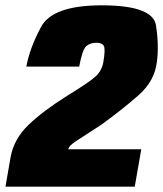

<svg xmlns="http://www.w3.org/2000/svg" viewBox="-54 -701 612 721"><path d="M-33.5 0H452L476.5 -140.5H202.5Q204.5 -154 234.2 -172.8Q264 -191.5 327 -233Q409.5 -293 467.8 -344.8Q526 -396.5 535 -467.5Q543.5 -530 531.8 -605.5Q520 -681 328 -681Q143 -681 99.8 -599.2Q56.5 -517.5 45 -451H243.5Q255 -514 269.5 -527.2Q284 -540.5 308 -540.5Q329 -540.5 335.8 -528.8Q342.5 -517 334 -467.5Q328.5 -436 306 -414.8Q283.5 -393.5 198.5 -341.5Q105.5 -283 52 -231Q-1.5 -179 -14 -112Z"/></svg>

Font: Anybody Condensed Black
Style: Italic
Weight: 900
Width: 3
Italic angle: -10°
Version: Version 1.113;gftools[0.9.25]